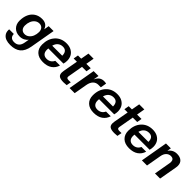

<svg xmlns="http://www.w3.org/2000/svg" viewBox="229 -1942 3419 3419"><g transform="rotate(45 1938.5 -233.0)"><path d="M225.1 -20Q134.3 -20 80.6 -75.4Q26.9 -130.9 26.9 -216.8Q26.9 -307.6 57.6 -377.2Q88.4 -446.8 148.7 -486.3Q209 -525.9 291 -525.9Q413.6 -525.9 446.8 -419.9L463.9 -516.1H586.9L503.9 -42Q480.5 89.8 409.2 147.9Q337.9 206.1 214.8 206.1Q153.3 206.1 107.2 189.5Q61 172.9 33 135.7Q4.9 98.6 4.9 43.9Q4.9 28.8 5.9 21H123Q123 68.8 150.1 95Q177.2 121.1 229 121.1Q345.7 121.1 368.2 -5.9L383.8 -95.2Q359.9 -61.5 319.1 -40.8Q278.3 -20 225.1 -20ZM258.8 -111.8Q305.2 -111.8 341.8 -140.6Q378.4 -169.4 397.7 -216.8Q417 -264.2 417 -320.8Q417 -373 388.9 -403.6Q360.8 -434.1 314 -434.1Q267.1 -434.1 230.7 -405.3Q194.3 -376.5 175 -329.1Q155.8 -281.7 155.8 -225.1Q155.8 -172.9 183.6 -142.3Q211.4 -111.8 258.8 -111.8Z M840.8 9.8Q732.4 9.8 672.1 -47.4Q611.8 -104.5 611.8 -202.1Q611.8 -347.2 692.9 -436.5Q773.9 -525.9 908.7 -525.9Q980.5 -525.9 1032 -496.8Q1083.5 -467.8 1108.2 -420.7Q1132.8 -373.5 1132.8 -314Q1132.8 -270.5 1121.1 -231H739.7Q737.8 -218.8 737.8 -195.8Q737.8 -138.7 766.8 -108.4Q795.9 -78.1 848.6 -78.1Q895.5 -78.1 930.2 -100.1Q964.8 -122.1 982.9 -163.1H1102.1Q1077.1 -81.5 1011.5 -35.9Q945.8 9.8 840.8 9.8ZM901.9 -438Q847.7 -438 808.8 -406.7Q770 -375.5 753.9 -314.9H1006.8Q1006.8 -438 901.9 -438Z M1356.9 4.9Q1281.2 4.9 1246.6 -17.8Q1211.9 -40.5 1211.9 -96.2Q1211.9 -113.3 1216.8 -145L1267.1 -423.8H1185.1L1201.2 -516.1H1282.2L1310.1 -671.9H1439L1412.1 -516.1H1522.9L1507.8 -423.8H1396L1346.2 -140.1Q1344.2 -128.4 1344.2 -122.1Q1344.2 -103 1356.7 -94.5Q1369.1 -85.9 1396 -85.9L1449.2 -86.9L1433.1 0Q1377.9 4.9 1356.9 4.9Z M1634.8 0H1505.9L1595.7 -516.1H1718.8L1699.7 -410.2Q1726.6 -470.2 1764.4 -496.6Q1802.2 -522.9 1854 -522.9Q1883.3 -522.9 1909.7 -516.1L1890.1 -402.8L1830.1 -403.8Q1770 -403.8 1730.5 -363.8Q1690.9 -323.7 1677.7 -246.1Z M2118.7 9.8Q2010.3 9.8 1950 -47.4Q1889.6 -104.5 1889.6 -202.1Q1889.6 -347.2 1970.7 -436.5Q2051.8 -525.9 2186.5 -525.9Q2258.3 -525.9 2309.8 -496.8Q2361.3 -467.8 2386 -420.7Q2410.6 -373.5 2410.6 -314Q2410.6 -270.5 2398.9 -231H2017.6Q2015.6 -218.8 2015.6 -195.8Q2015.6 -138.7 2044.7 -108.4Q2073.7 -78.1 2126.5 -78.1Q2173.3 -78.1 2208 -100.1Q2242.7 -122.1 2260.7 -163.1H2379.9Q2355 -81.5 2289.3 -35.9Q2223.6 9.8 2118.7 9.8ZM2179.7 -438Q2125.5 -438 2086.7 -406.7Q2047.9 -375.5 2031.7 -314.9H2284.7Q2284.7 -438 2179.7 -438Z M2634.8 4.9Q2559.1 4.9 2524.4 -17.8Q2489.7 -40.5 2489.7 -96.2Q2489.7 -113.3 2494.6 -145L2544.9 -423.8H2462.9L2479 -516.1H2560.1L2587.9 -671.9H2716.8L2689.9 -516.1H2800.8L2785.6 -423.8H2673.8L2624 -140.1Q2622.1 -128.4 2622.1 -122.1Q2622.1 -103 2634.5 -94.5Q2647 -85.9 2673.8 -85.9L2727.1 -86.9L2710.9 0Q2655.8 4.9 2634.8 4.9Z M3010.7 9.8Q2902.3 9.8 2842 -47.4Q2781.7 -104.5 2781.7 -202.1Q2781.7 -347.2 2862.8 -436.5Q2943.8 -525.9 3078.6 -525.9Q3150.4 -525.9 3201.9 -496.8Q3253.4 -467.8 3278.1 -420.7Q3302.7 -373.5 3302.7 -314Q3302.7 -270.5 3291 -231H2909.7Q2907.7 -218.8 2907.7 -195.8Q2907.7 -138.7 2936.8 -108.4Q2965.8 -78.1 3018.6 -78.1Q3065.4 -78.1 3100.1 -100.1Q3134.8 -122.1 3152.8 -163.1H3272Q3247.1 -81.5 3181.4 -35.9Q3115.7 9.8 3010.7 9.8ZM3071.8 -438Q3017.6 -438 2978.8 -406.7Q2939.9 -375.5 2923.8 -314.9H3176.8Q3176.8 -438 3071.8 -438Z M3785.6 0H3656.7L3711.9 -315.9Q3714.8 -332.5 3714.8 -347.2Q3713.9 -383.3 3695.1 -402.1Q3676.3 -420.9 3640.6 -420.9Q3589.8 -420.9 3554 -385.7Q3518.1 -350.6 3506.8 -286.1L3456.5 0H3327.6L3417.5 -516.1H3540.5L3527.8 -440.9Q3586.4 -525.9 3688.5 -525.9Q3764.2 -525.9 3806.9 -489Q3849.6 -452.1 3849.6 -383.8Q3849.6 -371.1 3845.7 -340.8Z"/></g></svg>

Font: Creato Display
Style: Bold Italic
Weight: 700
Italic angle: -10°
Version: Version 1.000